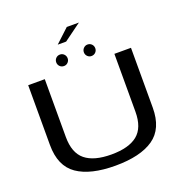

<svg xmlns="http://www.w3.org/2000/svg" viewBox="-161 -1086 1184 1234"><g transform="rotate(-20 430.5 -469.5)"><path d="M420 3.5Q590.5 3.5 681 -59Q771.5 -121.5 771.5 -265.5V-674.5H658V-279Q658 -169.5 598.5 -121.2Q539 -73 420 -73Q301 -73 241.5 -121.5Q182 -170 182 -279V-674.5H68.5V-265.5Q68.5 -121.5 159 -59Q249.5 3.5 420 3.5ZM327.5 -711.5Q343.5 -711.5 354.8 -723Q366 -734.5 366 -750.5Q366 -767 354.8 -778.5Q343.5 -790 327.5 -790Q310.5 -790 299.2 -778.5Q288 -767 288 -750.5Q288 -734.5 299.2 -723Q310.5 -711.5 327.5 -711.5ZM515.5 -711.5Q532.5 -711.5 543.8 -723Q555 -734.5 555 -750.5Q555 -767 543.8 -778.5Q532.5 -790 515.5 -790Q500 -790 488.5 -778.5Q477 -767 477 -750.5Q477 -734.5 488.2 -723Q499.5 -711.5 515.5 -711.5ZM336 -854.5H393.5L512.5 -941.5H429.5Z"/></g></svg>

Font: Anybody Expanded
Style: Regular
Weight: 400
Width: 7
Version: Version 1.113;gftools[0.9.25]